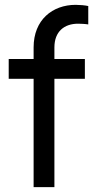

<svg xmlns="http://www.w3.org/2000/svg" viewBox="-20 -774 403 794"><path d="M119 0C119 0 119 -448 119 -448C119 -448 16 -448 16 -448C16 -448 16 -530 16 -530C16 -530 119 -530 119 -530C119 -530 119 -578 119 -578C119 -692 197 -754 293 -754C309 -754 333 -752 345 -749C345 -749 345 -673 345 -673C334 -675 312 -676 303 -676C245 -676 205 -643 205 -578C205 -578 205 -530 205 -530C205 -530 331 -530 331 -530C331 -530 331 -448 331 -448C331 -448 205 -448 205 -448C205 -448 205 0 205 0C205 0 119 0 119 0Z"/></svg>

Font: Preevio_Regular
Style: Regular
Weight: 500
Designer: Gumpita Rahayu
Foundry: Tokotype Studio
Version: ""